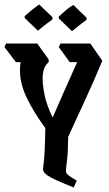

<svg xmlns="http://www.w3.org/2000/svg" viewBox="-37 -833 487 856"><path d="M292 3Q226 -23 190.5 -41.5Q155 -60 155 -78Q155 -87 157.5 -104Q160 -121 162 -157.5Q164 -194 165 -262Q111 -336 81.5 -398.5Q52 -461 52 -519Q52 -540 55 -556H34L-17 -623L-10 -639H129L180 -568V-556Q165 -543 159 -525Q153 -507 153 -481Q153 -453 162 -408.5Q171 -364 198 -309Q220 -360 246.5 -420.5Q273 -481 307 -556H274L225 -623L233 -639H366L419 -562Q381 -470 341 -384Q301 -298 267 -223Q266 -149 261.5 -115.5Q257 -82 257 -70Q257 -60 269.5 -50.5Q282 -41 305 -28ZM132 -696 73 -753V-761Q86 -773 103 -787Q120 -801 138 -813L197 -756V-747Q181 -735 163.5 -721.5Q146 -708 132 -696ZM284 -694 225 -751V-759Q238 -771 255 -786Q272 -801 290 -811L349 -754V-745Q333 -733 315.5 -719.5Q298 -706 284 -694Z"/></svg>

Font: Jaini
Style: Regular
Weight: 400
Designer: Maithili Shingre, Girish Dalvi (Devanagari), Taresh Vohra (Latin)
Foundry: Ek Type
Version: Version 2.000; ttfautohint (v1.8.4.7-5d5b)